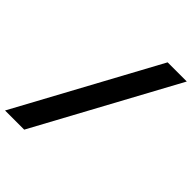

<svg xmlns="http://www.w3.org/2000/svg" viewBox="-271 -824 1063 1063"><g transform="rotate(45 260.0 -292.5)"><path d="M-39 120 409 -705H559L111 120Z"/></g></svg>

Font: Plus Jakarta Sans
Style: Bold Italic
Weight: 700
Italic angle: -8°
Designer: Gumpita Rahayu
Foundry: Tokotype
Version: Version 2.071; ttfautohint (v1.8.4.7-5d5b);gftools[0.9.29]